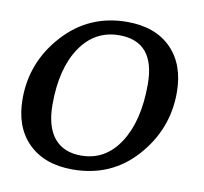

<svg xmlns="http://www.w3.org/2000/svg" viewBox="-79 -789 940 884"><g transform="rotate(10 391.0 -346.5)"><path d="M314.9 9.8Q183.6 9.8 108.2 -64.7Q32.7 -139.2 32.7 -271.5Q32.7 -443.4 150.6 -573.2Q268.6 -703.1 446.8 -703.1Q578.1 -703.1 652.6 -628.2Q727.1 -553.2 727.1 -421.4Q727.1 -250.5 611.6 -120.4Q496.1 9.8 314.9 9.8ZM342.3 -60.1Q456.1 -60.1 522.5 -162.4Q588.9 -264.6 588.9 -436Q588.9 -636.2 421.4 -636.2Q307.1 -636.2 240 -537.1Q172.9 -438 172.9 -269.5Q172.9 -167 216.3 -113.5Q259.8 -60.1 342.3 -60.1Z"/></g></svg>

Font: Kelvinch
Style: Bold Italic
Weight: 700
Italic angle: -10°
Designer: Paul James Miller
Foundry: High-Logic / Made with FontCreator
Version: Version 3.30 September 23, 2016